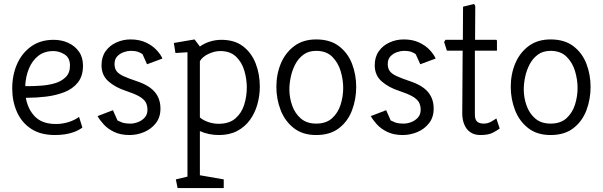

<svg xmlns="http://www.w3.org/2000/svg" viewBox="-20 -681 3058 974"><path d="M259 4Q186 4 138 -27.5Q90 -59 66 -113Q42 -167 42 -232Q42 -301 67 -357Q92 -413 139 -446Q186 -479 252 -479Q293 -479 326.5 -463.5Q360 -448 380.5 -419Q401 -390 401 -348Q401 -295 375 -262.5Q349 -230 306.5 -213.5Q264 -197 215 -191Q166 -185 119 -185H111Q121 -127 157.5 -89.5Q194 -52 264 -52Q296 -52 327 -61.5Q358 -71 381 -88L398 -34Q379 -20 356 -11.5Q333 -3 308.5 0.5Q284 4 259 4ZM108 -244H125Q153 -244 189 -246.5Q225 -249 258 -258.5Q291 -268 313 -289.5Q335 -311 335 -348Q335 -388 307.5 -405Q280 -422 251 -422Q205 -422 174 -397.5Q143 -373 126.5 -332.5Q110 -292 108 -244Z M637 4Q592 4 559.5 -11.5Q527 -27 506.5 -49.5Q486 -72 475 -92L553 -122L576 -70Q581 -67 597 -60.5Q613 -54 643 -54Q660 -54 680 -61.5Q700 -69 714 -84.5Q728 -100 728 -124Q728 -148 718 -164Q708 -180 684.5 -193Q661 -206 619 -220Q566 -237 530.5 -268Q495 -299 495 -350Q495 -392 515.5 -421Q536 -450 570 -465.5Q604 -481 642 -481Q687 -481 720 -465.5Q753 -450 774 -427.5Q795 -405 804 -384L726 -355L703 -406Q697 -411 683 -417Q669 -423 642 -423Q627 -423 608 -416.5Q589 -410 575 -395.5Q561 -381 561 -356Q561 -334 571.5 -320Q582 -306 607 -294.5Q632 -283 674 -269Q737 -248 765.5 -214Q794 -180 794 -130Q794 -86 770.5 -56Q747 -26 711 -11Q675 4 637 4Z M881 273 872 229 931 215V-416L870 -412L862 -463L967 -481L994 -445Q1016 -461 1044.5 -470Q1073 -479 1103 -479Q1170 -479 1213 -446Q1256 -413 1277 -359Q1298 -305 1298 -242Q1298 -195 1285.5 -151Q1273 -107 1247.5 -72Q1222 -37 1183 -16.5Q1144 4 1091 4Q1065 4 1040.5 -1Q1016 -6 994 -16V208L1115 229V273ZM1089 -53Q1143 -53 1174.5 -80.5Q1206 -108 1219 -150.5Q1232 -193 1232 -237Q1232 -280 1219.5 -322.5Q1207 -365 1177.5 -393.5Q1148 -422 1097 -422Q1069 -422 1038.5 -408Q1008 -394 994 -371V-85Q1014 -69 1039 -61Q1064 -53 1089 -53Z M1584 4Q1515 4 1470 -31.5Q1425 -67 1403.5 -123Q1382 -179 1382 -240Q1382 -305 1405 -359.5Q1428 -414 1473 -447.5Q1518 -481 1584 -481Q1655 -481 1700 -446.5Q1745 -412 1766 -357Q1787 -302 1787 -240Q1787 -178 1766 -122Q1745 -66 1700 -31Q1655 4 1584 4ZM1584 -54Q1635 -54 1665 -81.5Q1695 -109 1708 -150.5Q1721 -192 1721 -235Q1721 -277 1708 -320.5Q1695 -364 1665 -393.5Q1635 -423 1584 -423Q1545 -423 1519 -403.5Q1493 -384 1477.5 -354Q1462 -324 1455 -290.5Q1448 -257 1448 -228Q1448 -186 1462 -146Q1476 -106 1506 -80Q1536 -54 1584 -54Z M2023 4Q1978 4 1945.5 -11.5Q1913 -27 1892.5 -49.5Q1872 -72 1861 -92L1939 -122L1962 -70Q1967 -67 1983 -60.5Q1999 -54 2029 -54Q2046 -54 2066 -61.5Q2086 -69 2100 -84.5Q2114 -100 2114 -124Q2114 -148 2104 -164Q2094 -180 2070.5 -193Q2047 -206 2005 -220Q1952 -237 1916.5 -268Q1881 -299 1881 -350Q1881 -392 1901.5 -421Q1922 -450 1956 -465.5Q1990 -481 2028 -481Q2073 -481 2106 -465.5Q2139 -450 2160 -427.5Q2181 -405 2190 -384L2112 -355L2089 -406Q2083 -411 2069 -417Q2055 -423 2028 -423Q2013 -423 1994 -416.5Q1975 -410 1961 -395.5Q1947 -381 1947 -356Q1947 -334 1957.5 -320Q1968 -306 1993 -294.5Q2018 -283 2060 -269Q2123 -248 2151.5 -214Q2180 -180 2180 -130Q2180 -86 2156.5 -56Q2133 -26 2097 -11Q2061 4 2023 4Z M2417 4Q2386 4 2365.5 -10.5Q2345 -25 2335 -50Q2325 -75 2325 -106L2327 -424H2247L2233 -468L2240 -479H2328L2329 -647L2385 -661L2391 -650L2390 -479H2496Q2501 -479 2501 -473V-424H2389V-101Q2389 -74 2400.5 -64Q2412 -54 2434 -54Q2455 -54 2473 -64.5Q2491 -75 2498 -80L2515 -29Q2503 -20 2480.5 -8Q2458 4 2417 4Z M2773 4Q2704 4 2659 -31.5Q2614 -67 2592.5 -123Q2571 -179 2571 -240Q2571 -305 2594 -359.5Q2617 -414 2662 -447.5Q2707 -481 2773 -481Q2844 -481 2889 -446.5Q2934 -412 2955 -357Q2976 -302 2976 -240Q2976 -178 2955 -122Q2934 -66 2889 -31Q2844 4 2773 4ZM2773 -54Q2824 -54 2854 -81.5Q2884 -109 2897 -150.5Q2910 -192 2910 -235Q2910 -277 2897 -320.5Q2884 -364 2854 -393.5Q2824 -423 2773 -423Q2734 -423 2708 -403.5Q2682 -384 2666.5 -354Q2651 -324 2644 -290.5Q2637 -257 2637 -228Q2637 -186 2651 -146Q2665 -106 2695 -80Q2725 -54 2773 -54Z"/></svg>

Font: Kreon Light Light
Style: Regular
Weight: 300
Version: Version 2.002